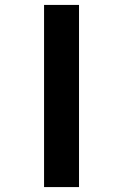

<svg xmlns="http://www.w3.org/2000/svg" viewBox="-20 -760 501 780"><path d="M159 0V-740H301V0Z"/></svg>

Font: Lexend Mega SemiBold
Style: Regular
Weight: 600
Designer: Bonnie Shaver-Troup, Thomas Jockin
Foundry: Lexend
Version: Version 1.007